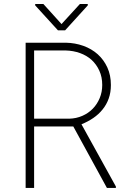

<svg xmlns="http://www.w3.org/2000/svg" viewBox="-20 -920 640 940"><path d="M338.9 -300.8 503.4 0H547.4V-6.8L378.9 -311.5Q410.2 -324.2 436.8 -342.3Q463.4 -360.4 482.4 -384.3Q501.5 -407.7 512.2 -437.5Q522.9 -467.3 522.9 -503.9Q522.9 -551.8 505.6 -589.6Q488.3 -627.4 458.5 -654.3Q428.2 -681.2 387.9 -695.6Q347.7 -710 302.2 -710.9H105.5V0H147V-300.8ZM147 -338.9V-672.9H301.8Q338.9 -671.9 371.6 -660.2Q404.3 -648.4 428.2 -627Q452.1 -605 466.3 -574Q480.5 -543 480.5 -503.9Q480.5 -469.2 468 -439.5Q455.6 -409.7 434.1 -387.7Q412.6 -365.7 383.1 -352.8Q353.5 -339.8 318.8 -338.9ZM281.2 -802.2 192.4 -900.4H152.3V-893.6L263.7 -771.5H298.8L409.7 -893.6V-900.4H371.1Z"/></svg>

Font: Roboto Mono ExtraLight
Style: Regular
Weight: 250
Monospace: yes
Designer: Google
Version: Version 3.000